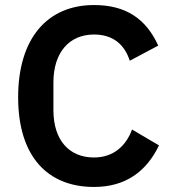

<svg xmlns="http://www.w3.org/2000/svg" viewBox="-20 -730 682 762"><path d="M353 12C478 12 561 -49 611 -153L504 -216C481 -153 432 -105 353 -105C255 -105 192 -173 192 -293V-403C192 -522 255 -593 353 -593C431 -593 475 -551 495 -489L608 -549C559 -657 478 -710 353 -710C169 -710 52 -579 52 -344C52 -109 169 12 353 12Z"/></svg>

Font: IBM Plex Thai SemiBold
Style: Regular
Weight: 600
Designer: Mike Abbink, Paul van der Laan, Pieter van Rosmalen, Ben Mitchell, Mark Frömberg
Foundry: Bold Monday
Version: Version 1.0